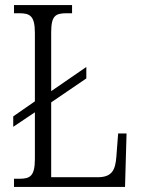

<svg xmlns="http://www.w3.org/2000/svg" viewBox="-20 -734 555 754"><path d="M35 0H471L477 -210H444L437 -119C433 -65 419 -38 363 -38H181V-332L319 -426V-471L181 -376V-606C181 -672 197 -682 242 -682H263V-714H35V-682H55C98 -682 117 -672 117 -604V-336L32 -277V-236L117 -293V-110C117 -42 98 -32 56 -32H35Z"/></svg>

Font: Noto Serif Myanmar Condensed Light
Style: Regular
Weight: 300
Width: 3
Designer: Ben Mitchell and the Monotype Design Team
Foundry: Monotype Imaging Inc.
Version: Version 2.106